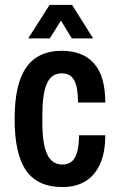

<svg xmlns="http://www.w3.org/2000/svg" viewBox="-20 -743 480 775"><path d="M232 12Q132 12 85.5 -54.5Q39 -121 39 -263Q39 -405 86.5 -471.5Q134 -538 229 -538Q314 -538 359.5 -487Q405 -436 405 -329H295Q295 -389 280 -418Q265 -447 229 -447Q187 -447 169 -405Q151 -363 151 -282V-244Q151 -163 170 -121Q189 -79 232 -79Q268 -79 283.5 -109Q299 -139 299 -197H405Q405 -130 385 -83.5Q365 -37 326.5 -12.5Q288 12 232 12ZM94 -588 180 -723H271L356 -588H270L226 -660L181 -588Z"/></svg>

Font: Archivo Narrow SemiBold
Style: Regular
Weight: 600
Designer: Hector Gatti
Foundry: Omnibus-Type
Version: Version 3.002